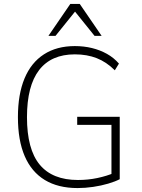

<svg xmlns="http://www.w3.org/2000/svg" viewBox="-20 -947 719 975"><path d="M374 8Q275 8 207.5 -33Q140 -74 105.5 -154Q71 -234 71 -352Q71 -468 104.5 -548.5Q138 -629 203 -671Q268 -713 360 -713Q406 -713 447 -703Q488 -693 523 -673.5Q558 -654 584 -624L563 -590Q521 -632 471.5 -651.5Q422 -671 360 -671Q240 -671 178.5 -591Q117 -511 117 -352Q117 -189 181.5 -111Q246 -33 376 -33Q427 -33 474.5 -43Q522 -53 562 -70L546 -34V-313H372V-354H588V-37Q565 -25 529.5 -14.5Q494 -4 453.5 2Q413 8 374 8ZM226 -765 337 -927H385L496 -765H460L361 -888L262 -765Z"/></svg>

Font: Nunito Sans 10pt SemiCondensed ExtraLight
Style: Regular
Weight: 250
Width: 4
Designer: Vernon Adams
Foundry: Vernon Adams
Version: Version 3.101;gftools[0.9.27]